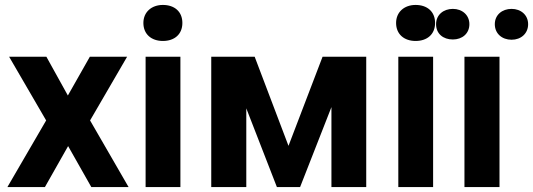

<svg xmlns="http://www.w3.org/2000/svg" viewBox="-20 -758 2160 778"><path d="M255 -371 168 -528H17L167 -270L10 0H162L256 -166L350 0H501L345 -270L495 -528H344Z M711 0V-528H570V0ZM640 -592C687 -592 719 -619 719 -665C719 -711 687 -738 640 -738C594 -738 561 -709 561 -665C561 -619 594 -592 640 -592Z M1149 -167 1012 -528H836V0H978V-319L1102 0H1196L1323 -324V0H1464V-528H1287Z M1735 0V-528H1594V0ZM1664 -592C1711 -592 1743 -619 1743 -665C1743 -711 1711 -738 1664 -738C1618 -738 1585 -709 1585 -665C1585 -619 1618 -592 1664 -592Z M2004 0V-528H1862V0ZM1815 -598C1853 -598 1882 -622 1882 -660C1882 -697 1853 -722 1815 -722C1777 -722 1747 -698 1747 -660C1747 -621 1776 -598 1815 -598ZM2053 -597C2091 -597 2120 -622 2120 -660C2120 -697 2091 -722 2053 -722C2015 -722 1985 -698 1985 -660C1985 -622 2014 -597 2053 -597Z"/></svg>

Font: Asimov
Style: Regular
Weight: 500
Designer: Google
Version: Version 2.000980; 2014